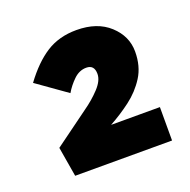

<svg xmlns="http://www.w3.org/2000/svg" viewBox="-80 -880 533 540"><g transform="rotate(-20 186.5 -610.0)"><path d="M58 -418 43 -507 147 -583Q174 -602 194.5 -624Q215 -646 215 -666Q215 -693 191 -693Q170 -693 153 -676.5Q136 -660 125 -641L36 -704Q72 -753 110.5 -777.5Q149 -802 201 -802Q263 -802 299.5 -768.5Q336 -735 336 -689Q336 -645 316 -613.5Q296 -582 265.5 -559Q235 -536 202 -518H348V-418Z"/></g></svg>

Font: Lexend ExtraBold
Style: Regular
Weight: 800
Designer: Bonnie Shaver-Troup, Thomas Jockin
Foundry: Lexend
Version: Version 1.007; ttfautohint (v1.8.3)